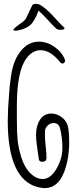

<svg xmlns="http://www.w3.org/2000/svg" viewBox="-20 -960 397 991"><path d="M67 -374V-413Q67 -592 116 -658Q147 -701 190 -701Q241 -701 292 -637Q297 -632 302 -632Q307 -632 311.5 -636.5Q316 -641 316 -647Q316 -651 315 -652Q300 -691 261.5 -718Q223 -745 181 -745Q116 -745 74 -678Q43 -630 34 -545Q30 -522 27 -475Q20 -392 20 -337Q20 -35 175 6Q200 11 210 11Q279 11 311 -72Q337 -140 337 -227Q337 -280 330.5 -307.5Q324 -335 300 -354Q274 -374 245 -374Q207 -374 186.5 -342Q166 -310 166 -262Q166 -234 175 -176L180 -141Q181 -125 198 -125Q220 -125 220 -146Q220 -169 216 -204Q212 -237 212 -262V-283Q213 -300 226.5 -312.5Q240 -325 256 -325Q283 -325 290 -297Q302 -249 302 -197Q302 -140 271 -88Q240 -36 200 -36Q167 -36 136.5 -66Q106 -96 90 -148Q75 -197 71 -235.5Q67 -274 67 -345ZM258 -873Q220 -915 187 -935Q179 -940 167 -940Q149 -940 146 -932Q115 -866 114 -864Q104 -850 82 -836Q59 -820 50 -809Q46 -804 56 -802Q61 -801 68 -802Q127 -813 149 -845Q166 -870 179 -905Q197 -890 226 -858Q258 -823 272 -811Q280 -806 291 -806Q313 -806 313 -814Q313 -816 311 -818Q297 -830 258 -873Z"/></svg>

Font: Neythal
Style: Regular
Weight: 400
Designer: Tharique Azeez
Foundry: Tharique Azeez
Version: Version 0.44